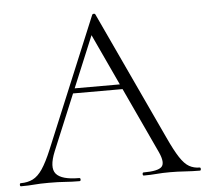

<svg xmlns="http://www.w3.org/2000/svg" viewBox="-50 -689 796 740"><g transform="rotate(-5 348.0 -319.0)"><path d="M212 -339 227 -358H433L440 -339ZM694 -12Q698 -12 698 -6Q698 0 694 0Q666 0 636.5 -2Q607 -4 580 -4Q549 -4 526.5 -2Q504 0 477 0Q473 0 473 -6Q473 -12 477 -12Q533 -12 547.5 -27Q562 -42 543 -84L317 -570L336 -587L143 -123Q118 -62 139 -37Q160 -12 228 -12Q233 -12 233 -6Q233 0 228 0Q198 0 173 -2Q148 -4 110 -4Q75 -4 53.5 -2Q32 0 2 0Q-2 0 -2 -6Q-2 -12 2 -12Q29 -12 49 -22Q69 -32 86.5 -58Q104 -84 124 -132L333 -635Q335 -638 339.5 -638Q344 -638 345 -635L577 -137Q600 -87 618 -59.5Q636 -32 654 -22Q672 -12 694 -12Z"/></g></svg>

Font: Cormorant Light
Style: Regular
Weight: 300
Designer: Christian Thalmann (Catharsis Fonts)
Foundry: Catharsis Fonts
Version: Version 4.000